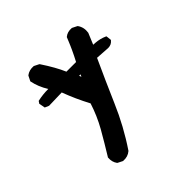

<svg xmlns="http://www.w3.org/2000/svg" viewBox="-145 -528 790 790"><g transform="rotate(-45 250.0 -133.5)"><path d="M138.2 134.3 118.7 124.5 117.2 123.5 116.2 122.6Q103.5 105.5 105.5 81.5V80.1L106.4 79.1Q137.7 28.3 167 -22.9Q194.8 -72.3 212.4 -127.4Q197.3 -155.8 184.1 -185.1Q171.4 -213.4 160.2 -243.2L85.9 -241.2H85L83.5 -241.7L69.8 -247.6L66.9 -249L66.4 -252L62.5 -273.4L62 -275.9L63.5 -277.8L67.4 -283.7L68.8 -285.6L70.8 -286.1Q99.6 -292.5 131.3 -292.5Q108.9 -328.1 101.6 -365.2L101.1 -367.2L102.1 -368.7L111.8 -388.2L112.8 -389.6L113.8 -390.6Q130.9 -403.3 154.8 -401.4H155.8L156.7 -400.9L176.3 -391.1L177.7 -390.1L178.7 -389.2Q216.3 -332.5 234.4 -290H290.5Q303.2 -314 314 -337.4Q317.9 -345.7 321.5 -354.2Q325.2 -362.8 328.6 -371.1Q332 -379.4 335.4 -387.7L335.9 -389.2L336.9 -390.1Q352.5 -403.3 376.5 -401.4H377.4L378.4 -400.9L397.9 -391.1L399.4 -390.1L400.4 -389.2Q415.5 -367.7 411.1 -339.8V-339.4L410.6 -338.4L390.6 -290.5Q397.5 -290 403.8 -289.6Q410.2 -289.1 416.3 -288.1Q422.4 -287.1 428.2 -285.6Q434.1 -284.2 439.7 -282.2Q445.3 -280.3 450.7 -277.8L453.6 -276.4L454.1 -272.9L456.1 -255.4V-252.9L454.6 -251Q443.4 -237.3 424.8 -237.3H424.3L363.8 -241.2Q342.8 -195.3 322.5 -150.1Q302.2 -105 282.2 -58.6Q241.7 36.1 184.6 120.6L184.1 121.1L183.6 121.6Q166 136.7 140.1 134.8H139.2ZM267.6 -241.2H259.3L263.2 -231.4Z"/></g></svg>

Font: NaikaiFont
Style: SemiBold
Weight: 600
Version: Version 1.89